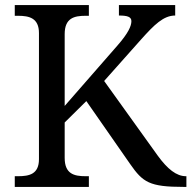

<svg xmlns="http://www.w3.org/2000/svg" viewBox="-20 -734 752 754"><path d="M38 0H329V-42H316C271 -42 234 -51 234 -114V-253L319 -337L491 -90C541 -18 567 0 701 0H712V-42H710C673 -42 638 -70 600 -122L389 -416L534 -579C586 -637 622 -673 668 -673V-714H447V-673C480 -673 496 -668 496 -651C496 -632 484 -604 441 -555L234 -318V-600C234 -663 271 -672 316 -672H329V-714H38V-672H51C95 -672 133 -663 133 -604V-109C133 -50 95 -42 51 -42H38Z"/></svg>

Font: Noto Fangsong KSS Rotated
Style: Regular
Weight: 400
Designer: LIU Zhao, ZHANG Congyu, Kushim JIANG
Foundry: Guyu Beijing Co. Ltd.
Version: Version 1.000;November 16, 2022;FontCreator 11.5.0.2427 64-b